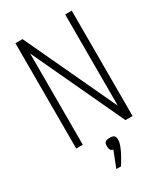

<svg xmlns="http://www.w3.org/2000/svg" viewBox="-249 -907 1099 1263"><g transform="rotate(-30 300.0 -275.5)"><path d="M86 0V-800H140L514 0H464V-800H514V0H460L86 -800H136V0ZM247 249 294 128Q268 124 268 89Q268 66 277 57.5Q286 49 311 49Q336 49 345 57.5Q354 66 354 89Q354 108 343 136Q332 164 315.5 193.5Q299 223 282 249Z"/></g></svg>

Font: Victor Mono Thin
Style: Regular
Weight: 100
Monospace: yes
Designer: Rune Bjørnerås
Version: Version 1.561;gftools[0.9.30]